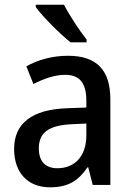

<svg xmlns="http://www.w3.org/2000/svg" viewBox="-20 -786 560 816"><path d="M252 -766H132V-756C159 -718 235 -641 280 -606H348V-618C319 -654 275 -721 252 -766ZM269 -549C201 -549 139 -531 92 -504L122 -429C166 -451 211 -468 257 -468C315 -468 347 -437 347 -358V-329L266 -326C116 -321 40 -262 40 -153C40 -51 99 10 192 10C270 10 312 -17 352 -75H355L374 0H449V-364C449 -488 391 -549 269 -549ZM284 -258 347 -261V-211C347 -119 295 -71 224 -71C176 -71 145 -97 145 -155C145 -219 182 -253 284 -258Z"/></svg>

Font: Noto Sans Lao Looped SemiCondensed Medium
Style: Regular
Weight: 500
Width: 4
Designer: Mark Frömberg, Ben Mitchell
Foundry: The Fontpad Ltd
Version: Version 1.002